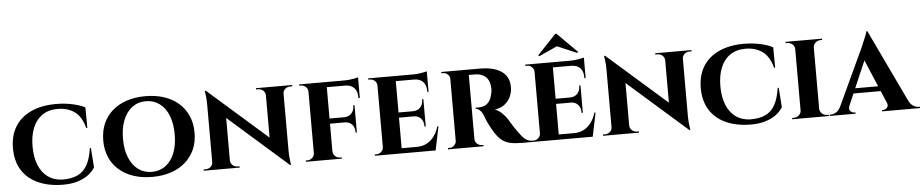

<svg xmlns="http://www.w3.org/2000/svg" viewBox="-44 -1143 7130 1483"><g transform="rotate(-5 3520.5 -401.5)"><path d="M634 -251 645 -100Q626 -68 592 -42.5Q558 -17 509 -2Q460 13 395 13Q283 12 202 -25Q121 -62 77.5 -131.5Q34 -201 34 -301Q34 -399 77 -468.5Q120 -538 201 -575.5Q282 -613 395 -613Q463 -613 521.5 -600Q580 -587 619 -567L620 -408H612Q587 -500 533 -537Q479 -574 404 -574Q332 -574 283.5 -540Q235 -506 210.5 -445Q186 -384 186 -302Q186 -219 210.5 -158Q235 -97 282 -63Q329 -29 395 -27Q466 -27 512.5 -49Q559 -71 586.5 -120Q614 -169 626 -251Z M1087 -613Q1167 -613 1232 -591.5Q1297 -570 1344 -529Q1391 -488 1416.5 -430Q1442 -372 1442 -299Q1442 -227 1416.5 -169.5Q1391 -112 1344 -71Q1297 -30 1232 -8.5Q1167 13 1087 13Q1008 13 943 -8.5Q878 -30 831 -71Q784 -112 759 -169.5Q734 -227 734 -299Q734 -372 759 -430Q784 -488 831 -529Q878 -570 943 -591.5Q1008 -613 1087 -613ZM1087 -26Q1148 -26 1193.5 -59.5Q1239 -93 1263.5 -154Q1288 -215 1288 -299Q1288 -384 1263.5 -445.5Q1239 -507 1193.5 -540.5Q1148 -574 1087 -574Q1027 -574 982 -540.5Q937 -507 912 -445.5Q887 -384 887 -299Q887 -215 912 -154Q937 -93 982 -59.5Q1027 -26 1087 -26Z M1557 -614 2144 -98 2154 13 1568 -503ZM1561 -61V0H1487V-10Q1487 -10 1495 -10Q1503 -10 1503 -10Q1526 -10 1542 -24.5Q1558 -39 1558 -61ZM1695 -61Q1696 -39 1712 -24.5Q1728 -10 1750 -10Q1750 -10 1758 -10Q1766 -10 1766 -10V0H1693V-61ZM1557 -614 1695 -464V0H1558V-500Q1558 -551 1553 -582.5Q1548 -614 1548 -614ZM2153 -600V-104Q2153 -69 2155.5 -42.5Q2158 -16 2160.5 -1.5Q2163 13 2163 13H2154L2016 -146V-600ZM2150 -539V-600H2225V-590Q2225 -590 2216.5 -590Q2208 -590 2208 -590Q2186 -590 2169.5 -575.5Q2153 -561 2153 -539ZM2016 -539Q2015 -561 1999.5 -575.5Q1984 -590 1961 -590Q1961 -590 1952.5 -590Q1944 -590 1944 -590V-600H2018V-539Z M2490 -600V0H2346V-600ZM2691 -317V-277H2488V-317ZM2737 -600V-560H2488V-600ZM2691 -279V-191H2681V-199Q2681 -232 2660.5 -254.5Q2640 -277 2604 -277V-279ZM2691 -403V-315H2604V-317Q2640 -318 2660.5 -340.5Q2681 -363 2681 -396V-403ZM2737 -563V-455H2726V-465Q2726 -508 2702 -533.5Q2678 -559 2634 -560V-563ZM2737 -615V-591L2631 -600Q2650 -600 2671.5 -602.5Q2693 -605 2711 -608.5Q2729 -612 2737 -615ZM2349 -63 2353 0H2279V-10Q2279 -10 2285 -10Q2291 -10 2292 -10Q2314 -10 2330 -25.5Q2346 -41 2346 -63ZM2349 -537H2346Q2346 -560 2330 -575Q2314 -590 2292 -590Q2291 -590 2285 -590Q2279 -590 2279 -590V-600H2353ZM2488 -63H2490Q2491 -41 2506.5 -25.5Q2522 -10 2545 -10Q2545 -10 2551 -10Q2557 -10 2558 -10L2557 0H2484Z M3025 -600V0H2881V-600ZM3259 -40 3282 0H3023V-40ZM3225 -317V-277H3023V-317ZM3270 -600V-560H3023V-600ZM3323 -184 3285 0H3112L3143 -40Q3186 -40 3219.5 -57.5Q3253 -75 3277 -107.5Q3301 -140 3314 -184ZM3225 -279V-191H3215V-199Q3215 -232 3194.5 -254.5Q3174 -277 3139 -277V-279ZM3225 -403V-315H3139V-317Q3174 -318 3194.5 -340.5Q3215 -363 3215 -396V-403ZM3270 -562V-456H3260V-465Q3260 -509 3236.5 -534Q3213 -559 3169 -560V-562ZM3270 -615V-591L3165 -600Q3194 -600 3226 -605.5Q3258 -611 3270 -615ZM2884 -63 2888 0H2814V-10Q2814 -10 2820 -10Q2826 -10 2827 -10Q2849 -10 2865 -25.5Q2881 -41 2881 -63ZM2884 -537H2881Q2881 -560 2865 -575Q2849 -590 2827 -590Q2826 -590 2820 -590Q2814 -590 2814 -590V-600H2888Z M3581 -600H3688Q3730 -600 3769 -591.5Q3808 -583 3839 -564.5Q3870 -546 3888.5 -514.5Q3907 -483 3907 -436Q3907 -401 3892.5 -366.5Q3878 -332 3847.5 -307Q3817 -282 3768 -274Q3797 -265 3823.5 -239Q3850 -213 3864 -190Q3869 -182 3879 -164.5Q3889 -147 3904.5 -124.5Q3920 -102 3937 -78Q3957 -51 3972 -36.5Q3987 -22 4003 -16Q4019 -10 4040 -10V0H3956Q3902 0 3864.5 -8Q3827 -16 3800 -37.5Q3773 -59 3749 -96Q3740 -109 3730 -127.5Q3720 -146 3710 -165Q3700 -184 3692.5 -202Q3685 -220 3682 -232Q3669 -264 3652.5 -278.5Q3636 -293 3622 -293V-302Q3622 -302 3629 -302Q3636 -302 3647 -302Q3668 -302 3688.5 -309.5Q3709 -317 3726 -338.5Q3743 -360 3751 -402Q3753 -408 3754.5 -419Q3756 -430 3755 -444Q3753 -481 3741.5 -503Q3730 -525 3713 -537Q3696 -549 3678.5 -553.5Q3661 -558 3648 -558Q3629 -559 3613.5 -558.5Q3598 -558 3590 -559Q3589 -559 3587 -569.5Q3585 -580 3583 -590Q3581 -600 3581 -600ZM3591 -600V0H3446V-600ZM3449 -63 3453 0H3381V-10Q3382 -10 3386.5 -10Q3391 -10 3393 -10Q3415 -10 3430.5 -25.5Q3446 -41 3447 -63ZM3449 -538H3447Q3446 -561 3430.5 -575.5Q3415 -590 3394 -590Q3391 -590 3386.5 -590Q3382 -590 3381 -590V-600H3453ZM3589 -63H3591Q3591 -38 3608.5 -24Q3626 -10 3645 -10Q3645 -10 3649.5 -10Q3654 -10 3656 -10V0H3584Z M4243 -600V0H4099V-600ZM4477 -40 4500 0H4241V-40ZM4443 -317V-277H4241V-317ZM4488 -600V-560H4241V-600ZM4541 -184 4503 0H4330L4361 -40Q4404 -40 4437.5 -57.5Q4471 -75 4495 -107.5Q4519 -140 4532 -184ZM4443 -279V-191H4433V-199Q4433 -232 4412.5 -254.5Q4392 -277 4357 -277V-279ZM4443 -403V-315H4357V-317Q4392 -318 4412.5 -340.5Q4433 -363 4433 -396V-403ZM4488 -562V-456H4478V-465Q4478 -509 4454.5 -534Q4431 -559 4387 -560V-562ZM4488 -615V-591L4383 -600Q4412 -600 4444 -605.5Q4476 -611 4488 -615ZM4102 -63 4106 0H4032V-10Q4032 -10 4038 -10Q4044 -10 4045 -10Q4067 -10 4083 -25.5Q4099 -41 4099 -63ZM4102 -537H4099Q4099 -560 4083 -575Q4067 -590 4045 -590Q4044 -590 4038 -590Q4032 -590 4032 -590V-600H4106ZM4139 -663 4145 -655 4288 -720 4440 -655 4447 -663 4294 -816H4283Z M4653 -614 5240 -98 5250 13 4664 -503ZM4657 -61V0H4583V-10Q4583 -10 4591 -10Q4599 -10 4599 -10Q4622 -10 4638 -24.5Q4654 -39 4654 -61ZM4791 -61Q4792 -39 4808 -24.5Q4824 -10 4846 -10Q4846 -10 4854 -10Q4862 -10 4862 -10V0H4789V-61ZM4653 -614 4791 -464V0H4654V-500Q4654 -551 4649 -582.5Q4644 -614 4644 -614ZM5249 -600V-104Q5249 -69 5251.5 -42.5Q5254 -16 5256.5 -1.5Q5259 13 5259 13H5250L5112 -146V-600ZM5246 -539V-600H5321V-590Q5321 -590 5312.5 -590Q5304 -590 5304 -590Q5282 -590 5265.5 -575.5Q5249 -561 5249 -539ZM5112 -539Q5111 -561 5095.5 -575.5Q5080 -590 5057 -590Q5057 -590 5048.5 -590Q5040 -590 5040 -590V-600H5114V-539Z M5967 -251 5978 -100Q5959 -68 5925 -42.5Q5891 -17 5842 -2Q5793 13 5728 13Q5616 12 5535 -25Q5454 -62 5410.5 -131.5Q5367 -201 5367 -301Q5367 -399 5410 -468.5Q5453 -538 5534 -575.5Q5615 -613 5728 -613Q5796 -613 5854.5 -600Q5913 -587 5952 -567L5953 -408H5945Q5920 -500 5866 -537Q5812 -574 5737 -574Q5665 -574 5616.5 -540Q5568 -506 5543.5 -445Q5519 -384 5519 -302Q5519 -219 5543.5 -158Q5568 -97 5615 -63Q5662 -29 5728 -27Q5799 -27 5845.5 -49Q5892 -71 5919.5 -120Q5947 -169 5959 -251Z M6264 -600V0H6120V-600ZM6123 -63V0H6050V-10Q6050 -10 6056 -10Q6062 -10 6063 -10Q6086 -10 6103 -25.5Q6120 -41 6120 -63ZM6262 -63H6264Q6265 -41 6281.5 -25.5Q6298 -10 6322 -10Q6322 -10 6327.5 -10Q6333 -10 6334 -10V0H6262ZM6262 -537V-600H6334L6333 -590Q6333 -590 6328 -590Q6323 -590 6322 -590Q6298 -590 6281.5 -575Q6265 -560 6264 -537ZM6123 -537H6120Q6120 -560 6103 -575Q6086 -590 6062 -590Q6062 -590 6056 -590Q6050 -590 6050 -590V-600H6123Z M6687 -627 6983 -5H6814L6628 -444ZM6499 -66Q6488 -39 6502 -24.5Q6516 -10 6533 -10H6541V0H6341V-10Q6341 -10 6345 -10Q6349 -10 6349 -10Q6369 -10 6391 -22.5Q6413 -35 6427 -66ZM6687 -627 6689 -507 6472 -3H6398L6632 -506Q6634 -512 6641 -527.5Q6648 -543 6656 -562.5Q6664 -582 6671 -599.5Q6678 -617 6679 -627ZM6774 -196V-157H6519V-196ZM6789 -66H6954Q6969 -35 6991 -22.5Q7013 -10 7033 -10Q7033 -10 7037 -10Q7041 -10 7041 -10V0H6747V-10H6755Q6772 -10 6786 -24.5Q6800 -39 6789 -66Z"/></g></svg>

Font: Cinzel
Style: Bold
Weight: 700
Designer: Natanael Gama
Version: Version 2.000